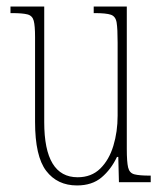

<svg xmlns="http://www.w3.org/2000/svg" viewBox="-20 -556 498 586"><path d="M215 10Q155 10 121 -34.5Q87 -79 87 -184V-443Q87 -477 83 -492.5Q79 -508 64 -512Q49 -516 16 -516H12V-536H115V-183Q115 -15 217 -15Q259 -15 286 -41.5Q313 -68 326 -111Q339 -154 339 -203V-426Q339 -468 336 -487Q333 -506 318.5 -511Q304 -516 269 -516H266V-536H367V-101Q367 -62 371 -45Q375 -28 390 -24Q405 -20 438 -20H440V0H343L341 -77H337Q319 -39 290 -14.5Q261 10 215 10Z"/></svg>

Font: Noto Serif Khmer ExtraCondensed Thin
Style: Regular
Weight: 100
Width: 2
Designer: Danh Hong and the Monotype Design Team
Foundry: Monotype Imaging Inc.
Version: Version 2.004; ttfautohint (v1.8.4.7-5d5b)